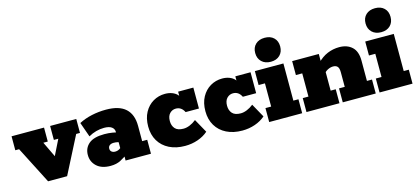

<svg xmlns="http://www.w3.org/2000/svg" viewBox="-55 -1041 3185 1462"><g transform="rotate(-15 1537.5 -309.5)"><path d="M185 0 35 -293H5V-403H261V-293H226L310 -117H257L344 -293H309V-403H515V-293H485L335 0Z M676 10Q606 10 567.5 -25.5Q529 -61 529 -115Q529 -169 568 -202.5Q607 -236 691 -236Q723 -236 754 -231Q785 -226 800 -220L781 -206V-229Q781 -254 761 -268.5Q741 -283 702 -283Q670 -283 638.5 -274.5Q607 -266 578 -249L537 -365Q583 -389 638 -401Q693 -413 751 -413Q855 -413 905.5 -366.5Q956 -320 956 -231V-110H996V0H796V-68L823 -50Q789 -25 756 -7.5Q723 10 676 10ZM737 -86Q756 -86 771 -95Q786 -104 796 -115L781 -78V-169L799 -141Q789 -147 774.5 -150.5Q760 -154 743 -154Q723 -154 711 -145Q699 -136 699 -119Q699 -103 710 -94.5Q721 -86 737 -86Z M1264 10Q1193 10 1140 -16.5Q1087 -43 1058 -91.5Q1029 -140 1029 -205Q1029 -270 1054.5 -316.5Q1080 -363 1122.5 -388Q1165 -413 1216 -413Q1247 -413 1272 -403.5Q1297 -394 1313 -376.5Q1329 -359 1332 -336H1318V-403H1438V-238H1333Q1311 -283 1267 -283Q1239 -283 1219 -262.5Q1199 -242 1199 -203Q1199 -166 1219.5 -143Q1240 -120 1286 -120Q1309 -120 1335 -130.5Q1361 -141 1386 -161L1446 -53Q1412 -23 1364.5 -6.5Q1317 10 1264 10Z M1715 10Q1644 10 1591 -16.5Q1538 -43 1509 -91.5Q1480 -140 1480 -205Q1480 -270 1505.5 -316.5Q1531 -363 1573.5 -388Q1616 -413 1667 -413Q1698 -413 1723 -403.5Q1748 -394 1764 -376.5Q1780 -359 1783 -336H1769V-403H1889V-238H1784Q1762 -283 1718 -283Q1690 -283 1670 -262.5Q1650 -242 1650 -203Q1650 -166 1670.5 -143Q1691 -120 1737 -120Q1760 -120 1786 -130.5Q1812 -141 1837 -161L1897 -53Q1863 -23 1815.5 -6.5Q1768 10 1715 10Z M1928 0V-110H1973V-293H1923V-403H2148V-110H2188V0ZM2060 -440Q2015 -440 1988 -466Q1961 -492 1961 -535Q1961 -578 1988 -603.5Q2015 -629 2060 -629Q2105 -629 2131.5 -603.5Q2158 -578 2158 -535Q2158 -492 2131.5 -466Q2105 -440 2060 -440Z M2222 0V-110H2267V-293H2217V-403H2427V-336L2413 -335Q2452 -376 2496.5 -394.5Q2541 -413 2590 -413Q2652 -413 2690 -378Q2728 -343 2728 -270V-110H2768V0H2508V-110H2553V-225Q2553 -257 2541.5 -270Q2530 -283 2507 -283Q2487 -283 2466.5 -273Q2446 -263 2433 -246L2442 -283V-110H2482V0Z M2798 0V-110H2843V-293H2793V-403H3018V-110H3058V0ZM2930 -440Q2885 -440 2858 -466Q2831 -492 2831 -535Q2831 -578 2858 -603.5Q2885 -629 2930 -629Q2975 -629 3001.5 -603.5Q3028 -578 3028 -535Q3028 -492 3001.5 -466Q2975 -440 2930 -440Z"/></g></svg>

Font: Rokkitt SemiBold Black
Style: Regular
Weight: 900
Version: Version 3.103